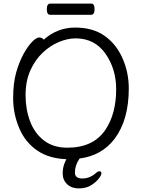

<svg xmlns="http://www.w3.org/2000/svg" viewBox="-20 -866 785 1066"><path d="M486 -784H258Q240 -784 240 -815Q240 -846 259 -846H487Q505 -846 505 -815Q505 -784 486 -784ZM354 -46Q498 -46 565 -145Q625 -234 625 -371Q625 -483 565.5 -568Q506 -653 399 -653Q356 -653 307.5 -633Q259 -613 217 -573.5Q175 -534 148.5 -475Q122 -416 122 -337.5Q122 -259 147 -192.5Q172 -126 224 -86Q276 -46 354 -46ZM223 -646Q299 -713 397 -713Q495 -713 560 -667.5Q625 -622 660 -543Q695 -464 695 -375Q695 -200 616 -95Q545 -2 422 14Q396 51 396 92Q396 125 437 125Q478 125 511 96Q522 85 532.5 85Q543 85 543 96.5Q543 108 526.5 128Q510 148 483.5 164Q457 180 417 180Q377 180 352.5 156.5Q328 133 328 97Q328 61 342 32Q345 24 349 18Q253 14 190 -28Q120 -75 86.5 -155Q53 -235 53 -319.5Q53 -404 69.5 -462.5Q86 -521 110 -565Q134 -609 158 -633.5Q182 -658 197.5 -658Q213 -658 223 -646Z"/></svg>

Font: LXGW WenKai Lite
Style: Regular
Weight: 400
Designer: LXGW / Fontworks Inc.
Foundry: LXGW / Fontworks Inc.
Version: Version 1.511; March 25, 2025